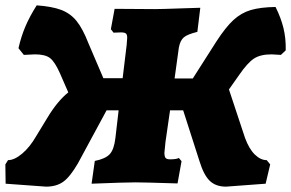

<svg xmlns="http://www.w3.org/2000/svg" viewBox="-38 -681 1087 717"><path d="M1029 -493 1011 -476Q985 -478 976 -478Q934 -478 910 -462Q886 -446 855 -401L817 -347L877 -166Q892 -125 913.5 -104Q935 -83 958 -83L971 -67L954 5L806 16Q768 16 745.5 -5.5Q723 -27 707 -79L646 -269H597L580 -151Q576 -115 576 -111Q576 -96 580.5 -91Q585 -86 597 -86Q620 -86 630 -91L640 -79L625 4Q499 0 468 0Q429 0 304 5L316 -80Q356 -88 372 -105.5Q388 -123 393 -166L405 -269H360L253 -71Q224 -21 198.5 -2.5Q173 16 134 16L-17 5L-18 -67L-8 -83Q16 -83 45 -107.5Q74 -132 98 -174L140 -243Q177 -304 217 -336L186 -407Q167 -450 149 -464Q131 -478 93 -478Q83 -478 51 -476L31 -501Q41 -545 57 -582.5Q73 -620 99 -661Q156 -657 190.5 -644Q225 -631 248 -602.5Q271 -574 292 -520L348 -389H420L435 -513Q437 -535 437 -540Q437 -552 432 -556Q427 -560 414 -560L386 -559L376 -572L390 -648L541 -647Q564 -647 647 -650L710 -652L699 -562Q662 -553 648.5 -541.5Q635 -530 630 -504L614 -388H682L770 -526Q805 -580 834 -606.5Q863 -633 898.5 -643.5Q934 -654 991 -655Q1011 -615 1020.5 -576.5Q1030 -538 1029 -493Z"/></svg>

Font: Alegreya Black
Style: Italic
Weight: 900
Italic angle: -7°
Designer: Juan Pablo del Peral
Foundry: Huerta Tipografica
Version: Version 2.007; ttfautohint (v1.6)